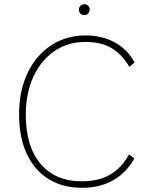

<svg xmlns="http://www.w3.org/2000/svg" viewBox="-20 -889 671 916"><path d="M621 -134Q585 -66 521 -29.5Q457 7 372 7Q279 7 211.5 -35Q144 -77 107.5 -155.5Q71 -234 71 -343Q71 -455 111 -539.5Q151 -624 223 -672Q295 -720 390 -720Q466 -720 527 -687Q588 -654 622 -591L597 -570Q563 -629 513 -659Q463 -689 387 -689Q304 -689 239.5 -645Q175 -601 139 -522.5Q103 -444 103 -341Q103 -191 173.5 -107.5Q244 -24 370 -24Q453 -24 508 -57.5Q563 -91 595 -152ZM382 -817Q370 -817 363 -825Q356 -833 356 -843Q356 -853 364 -861Q372 -869 382 -869Q394 -869 401 -861Q408 -853 408 -843Q408 -833 401 -825Q394 -817 382 -817Z"/></svg>

Font: Livvic Thin
Style: Regular
Weight: 250
Designer: Jacques Le Bailly, Baron von Fonthausen
Version: Version 1.001; ttfautohint (v1.8.2)